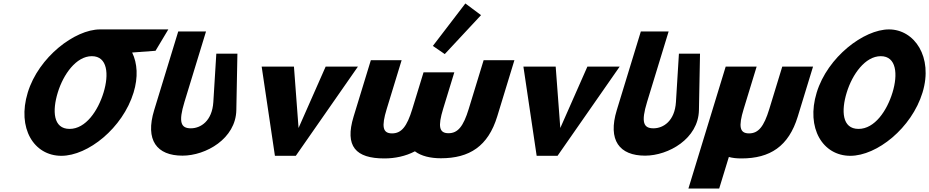

<svg xmlns="http://www.w3.org/2000/svg" viewBox="-20 -896 5342 1104"><path d="M312.2 -363.9C344.1 -468.4 418.1 -572.8 507.8 -573L507.8 -573L508 -573H508.1C598.6 -573 607.5 -468.5 575.5 -363.9C543.6 -259.4 473.2 -154.8 380.2 -154.8C284.8 -154.8 280.2 -259.4 312.2 -363.9ZM554.9 -727 554.8 -726.9C410.9 -726.6 202.2 -568.6 139.6 -363.9C77 -159.1 174.6 -0.1 332.9 -0.1C485.6 -0.1 685.4 -159.1 748.1 -363.9C775.1 -452.3 770 -531.9 739.9 -594L874.3 -604L947.9 -727Z M1345.1 -587.5H1223.8L1206.7 -309.5C1200 -200.5 1134.4 -158.2 1077.4 -158.2C1020.4 -158.2 1004.8 -192.2 1040.6 -309.5L1164.6 -715H1004.8L866.5 -262.8C813.5 -89.4 881.7 -1 1029.3 -1C1163.7 -1 1335.8 -98.6 1338.9 -262.8Z M1670.2 -513H1484.6L1560.8 0H1680.8L2038.1 -513H1852.5L1696.7 -160Z M2469 -632 2537.4 -585 2745.9 -808.9 2655.9 -876.1ZM2289.4 -550H2112.4L2013.3 -226C1960.8 -54 2025.7 15 2190.3 15C2250.4 15 2312.2 2.3 2365.7 -25.9C2402.2 1.6 2455.5 14 2514.8 14C2679.5 14 2786.6 -55 2839.2 -227L2937.9 -550H2760.9L2675.3 -270C2644.4 -169 2612.8 -130 2558.9 -130C2504.9 -130 2497.2 -169 2528 -270L2592.3 -480H2415.3L2350.7 -269C2319.9 -168 2288.3 -129 2234.3 -129C2180.4 -129 2172.6 -168 2203.5 -269Z M3175.2 -513H2989.6L3065.8 0H3185.8L3543.1 -513H3357.5L3201.7 -160Z M4005.1 -587.5H3883.8L3866.7 -309.5C3860 -200.5 3794.4 -158.2 3737.4 -158.2C3680.4 -158.2 3664.8 -192.2 3700.6 -309.5L3824.6 -715H3664.8L3526.5 -262.8C3473.5 -89.4 3541.7 -1 3689.3 -1C3823.7 -1 3995.8 -98.6 3998.9 -262.8Z M4330.7 -513H4152.7L3938.4 188H4115.4L4170.9 6.6C4191.2 12.3 4215.1 15 4242.9 15C4407.5 15 4514.6 -54 4567.2 -226L4655 -513H4478L4403.4 -269C4372.5 -168 4340.9 -129 4286.9 -129C4233 -129 4225.2 -168 4256.1 -269Z M4676 -363.9C4613.4 -159.1 4711 -0.1 4869.3 -0.1C5022 -0.1 5221.9 -159.1 5284.5 -363.9C5347.1 -568.8 5237.4 -726.9 5091.5 -726.9C4947.7 -726.9 4738.7 -568.8 4676 -363.9ZM4848.6 -363.9C4880.6 -468.5 4954.7 -573 5044.5 -573C5135 -573 5143.9 -468.5 5111.9 -363.9C5080 -259.4 5009.6 -154.8 4916.6 -154.8C4821.2 -154.8 4816.6 -259.4 4848.6 -363.9Z"/></svg>

Font: Hussar
Style: BdSuprConOblThree
Weight: 700
Foundry: Cannot Into Space Fonts
Version: Version 2.00